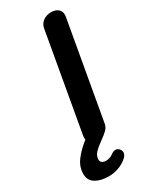

<svg xmlns="http://www.w3.org/2000/svg" viewBox="-280 -766 825 1030"><g transform="rotate(-30 133.0 -251.0)"><path d="M131 18Q97 42 79.5 60.5Q62 79 62 102Q62 115 71.5 121.5Q81 128 94 128Q120 128 139 113Q155 102 166 102Q180 102 190 114Q198 123 198 135Q198 152 179 168Q156 187 127 197.5Q98 208 67 208Q17 208 -15 188.5Q-47 169 -47 129Q-47 85 -19 47.5Q9 10 55 -26Q54 -30 54 -37Q54 -46 55 -50L161 -650Q165 -678 186 -694Q207 -710 237 -710Q263 -710 279 -697Q295 -684 295 -661Q295 -654 294 -650L188 -50Q184 -26 167 -11L151 3Z"/></g></svg>

Font: Kodchasan
Style: Bold Italic
Weight: 700
Italic angle: -10°
Version: Version 1.000; ttfautohint (v1.6)